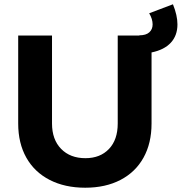

<svg xmlns="http://www.w3.org/2000/svg" viewBox="-20 -866 849 897"><path d="M809 -752Q809 -700 778 -666.5Q747 -633 688 -621V-289Q688 -197 650.5 -129.5Q613 -62 543 -25.5Q473 11 378 11Q283 11 212 -25.5Q141 -62 103 -129.5Q65 -197 65 -289V-700H223V-289Q223 -214 265.5 -170.5Q308 -127 379 -127Q448 -127 489 -170Q530 -213 530 -289V-700H631V-701Q662 -701 677.5 -715Q693 -729 693 -752Q693 -777 677 -804L788 -846Q809 -794 809 -752Z"/></svg>

Font: Gontserrat SemiBold
Style: Regular
Weight: 600
Designer: Julieta Ulanovsky
Foundry: Julieta Ulanovsky
Version: Version 6.001